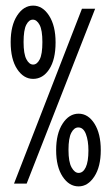

<svg xmlns="http://www.w3.org/2000/svg" viewBox="-20 -654 390 684"><path d="M98 -373Q64 -373 41 -408Q18 -443 18 -504Q18 -563 41 -598.5Q64 -634 98 -634Q132 -634 155 -598Q178 -562 178 -503Q178 -442 155.5 -407.5Q133 -373 98 -373ZM30 0 272 -623H319L75 0ZM98 -424Q112 -424 121.5 -442.5Q131 -461 131 -504Q131 -547 121 -565.5Q111 -584 97 -584Q83 -584 73.5 -565.5Q64 -547 64 -504Q64 -462 74 -443Q84 -424 98 -424ZM260 10Q226 10 203 -25Q180 -60 180 -119Q180 -178 203 -213.5Q226 -249 260 -249Q294 -249 316.5 -213.5Q339 -178 339 -119Q339 -60 316 -25Q293 10 260 10ZM260 -38Q276 -38 285.5 -58Q295 -78 295 -118Q295 -153 286 -176.5Q277 -200 259 -200Q244 -200 234 -181Q224 -162 224 -120Q224 -77 235 -57.5Q246 -38 260 -38Z"/></svg>

Font: Inconsolata ExtraCondensed
Style: Regular
Weight: 400
Width: 2
Monospace: yes
Designer: Raph Levien, Cyreal, Brenton Simpson
Foundry: Raph Levien, Cyreal, Google
Version: Version 3.001; ttfautohint (v1.8.2.53-6de2)